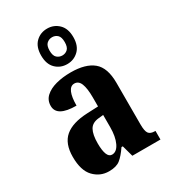

<svg xmlns="http://www.w3.org/2000/svg" viewBox="-199 -913 907 1023"><g transform="rotate(-30 254.5 -402.0)"><path d="M165 10Q111 10 73 -29.5Q35 -69 35 -153Q35 -235 80.5 -273.5Q126 -312 218 -316L286 -319V-374Q286 -430 274.5 -459Q263 -488 237 -488Q213 -488 201 -460Q189 -432 189 -380Q69 -380 69 -447Q69 -482 93.5 -504.5Q118 -527 159 -538Q200 -549 250 -549Q341 -549 387.5 -510.5Q434 -472 434 -379V-123Q434 -82 444.5 -67.5Q455 -53 483 -53H486V0H313L294 -69H286Q258 -28 234 -9Q210 10 165 10ZM223 -59Q252 -59 269.5 -96Q287 -133 287 -191V-266L257 -263Q217 -259 201.5 -231Q186 -203 186 -149Q186 -106 195 -82.5Q204 -59 223 -59ZM258 -596Q216 -596 187.5 -624Q159 -652 159 -705Q159 -758 187.5 -786Q216 -814 258 -814Q299 -814 328 -786Q357 -758 357 -705Q357 -652 328 -624Q299 -596 258 -596ZM258 -649Q277 -649 290.5 -661.5Q304 -674 304 -705Q304 -736 290.5 -748.5Q277 -761 258 -761Q239 -761 225 -748.5Q211 -736 211 -705Q211 -674 225 -661.5Q239 -649 258 -649Z"/></g></svg>

Font: Noto Serif ExtraCondensed ExtraBold
Style: Regular
Weight: 800
Width: 2
Designer: Monotype Design Team
Foundry: Monotype Imaging Inc.
Version: Version 2.013; ttfautohint (v1.8.4.7-5d5b)